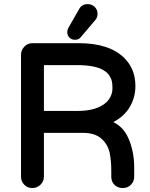

<svg xmlns="http://www.w3.org/2000/svg" viewBox="-20 -905 735 941"><path d="M309.6 -748Q309.6 -758.8 317.4 -772.5L367.2 -859.4Q379.9 -884.8 410.2 -884.8Q429.7 -884.8 444.3 -871.1Q458 -857.4 458 -837.4Q458 -817.4 445.3 -804.7L375 -721.7Q364.3 -710 347.7 -710Q331.1 -710 320.3 -720.7Q309.6 -731.4 309.6 -748ZM637.7 -84V-39.1Q637.7 -15.6 621.6 0.5Q605.5 16.6 581.5 16.6Q557.6 16.6 541 1Q525.4 -14.6 525.4 -39.1V-68.4Q525.4 -116.2 517.6 -155.3Q507.8 -199.2 475.6 -226.6Q444.3 -253.9 385.7 -253.9H195.3V-39.1Q195.3 -16.6 178.7 0Q161.1 16.6 138.2 16.6Q115.2 16.6 99.1 0.5Q83 -15.6 83 -39.1V-636.7Q83 -659.2 99.6 -676.8Q116.2 -693.4 138.7 -693.4H366.2Q516.6 -693.4 589.8 -620.1Q643.6 -566.4 643.6 -483.4Q643.6 -420.9 609.4 -370.1Q581.1 -330.1 535.2 -306.6Q584 -283.2 608.4 -229.5Q637.7 -164.1 637.7 -84ZM531.2 -473.6Q531.2 -485.4 530.3 -494.1Q529.3 -502.9 527.3 -510.3Q525.4 -517.6 521.5 -524.4Q512.7 -544.9 492.2 -557.6Q452.1 -585.9 355.5 -585.9H196.3Q196.3 -585.9 195.3 -585.9Q195.3 -585.9 195.3 -585V-361.3H360.4Q458 -361.3 503.9 -406.2Q531.2 -434.6 531.2 -473.6ZM195.3 -586.9Z"/></svg>

Font: FakePearl
Style: SemiBold
Weight: 400
Version: Version 1.2